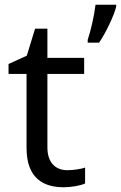

<svg xmlns="http://www.w3.org/2000/svg" viewBox="-20 -780 510 810"><path d="M470 -751V-760H383C378 -717 363 -650 350 -612V-600H398C428 -644 461 -715 470 -751ZM264 -62C215 -62 180 -93 180 -158V-468H335V-536H180V-659H128L93 -545L16 -510V-468H92V-156C92 -26 165 10 249 10C281 10 320 3 339 -6V-73C322 -67 290 -62 264 -62Z"/></svg>

Font: Noto Sans Psalter Pahlavi
Style: Regular
Weight: 400
Designer: Monotype Design Team
Foundry: Monotype Imaging Inc.
Version: Version 2.002